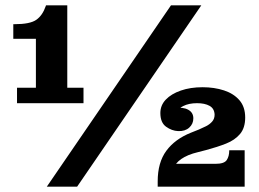

<svg xmlns="http://www.w3.org/2000/svg" viewBox="-20 -702 974 722"><path d="M44 -314V-372H115V-556H30V-611H34Q93 -611 116.5 -627.5Q140 -644 152 -679L153 -682H233V-372H294V-314ZM156 0 623 -682H737L270 0ZM573 -20Q573 -91 605.5 -135Q638 -179 698 -203L728 -215Q742 -221 755 -227.5Q768 -234 777.5 -244.5Q787 -255 787 -271L902 -260Q902 -221 882.5 -198Q863 -175 830 -162Q797 -149 756 -138L725 -130Q704 -125 688.5 -118.5Q673 -112 661.5 -104Q650 -96 642 -86L573 0ZM573 0V-20L642 -86H900V0ZM791 -86Q823 -86 832.5 -100Q842 -114 842 -136V-137H900V-86ZM650 -209Q626 -210 604.5 -225.5Q583 -241 583 -277Q583 -306 603.5 -327.5Q624 -349 660 -361.5Q696 -374 742 -374Q786 -374 822.5 -362Q859 -350 880.5 -325Q902 -300 902 -260L787 -271Q786 -294 768 -304Q750 -314 721 -314Q690 -314 668.5 -303Q647 -292 645 -270L639 -295Q668 -300 687.5 -289.5Q707 -279 707 -257Q707 -236 691.5 -222Q676 -208 650 -209Z"/></svg>

Font: Montagu Slab 144pt
Style: Bold
Weight: 700
Designer: Florian Karsten
Foundry: Florian Karsten
Version: Version 1.000